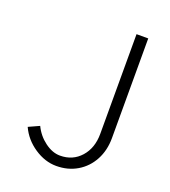

<svg xmlns="http://www.w3.org/2000/svg" viewBox="-134 -820 820 925"><g transform="rotate(20 276.5 -357.5)"><path d="M260 7Q202 7 147.5 -29.5Q93 -66 67 -123L122 -148Q143 -104 182 -75Q221 -46 260 -46Q325 -46 366 -92Q407 -138 407 -211V-722H467V-211Q467 -148 440.5 -98.5Q414 -49 367 -21Q320 7 260 7Z"/></g></svg>

Font: SUITE Light
Style: Regular
Weight: 300
Designer: Sun
Foundry: Sun
Version: Version 2.040